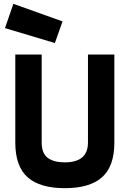

<svg xmlns="http://www.w3.org/2000/svg" viewBox="-20 -975 678 1004"><path d="M198 -230Q198 -173 229.5 -149.5Q261 -126 319 -126Q440 -126 440 -230V-690H578V-230Q578 -105 513.5 -48Q449 9 319 9Q189 9 124.5 -48Q60 -105 60 -230V-690H198ZM50 -955 307 -863 267 -750 6 -828Z"/></svg>

Font: TypoPRO Titillium Text
Style: 999 wt
Weight: 900
Designer: Accademia di Belle Arti di Urbino and others
Foundry: Accademia di Belle Arti di Urbino and others.
Version: Version 25.000